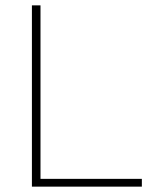

<svg xmlns="http://www.w3.org/2000/svg" viewBox="-20 -696 598 716"><path d="M99 0V-676H131V0ZM117 0V-29H509V0Z"/></svg>

Font: Marine Company Thin
Style: Regular
Weight: 100
Designer: Rodrigo Fuenzalida
Foundry: fragTYPE
Version: Version 1.000